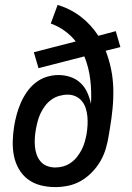

<svg xmlns="http://www.w3.org/2000/svg" viewBox="-20 -755 540 783"><path d="M205 8Q174 8 145 0.5Q116 -7 93.5 -24Q71 -41 56.5 -66.5Q42 -92 36.5 -121Q31 -150 32 -180.5Q33 -211 38 -242Q42 -266 48.5 -289.5Q55 -313 65 -336Q75 -359 90 -380.5Q105 -402 125.5 -418Q146 -434 170 -441.5Q194 -449 218 -449Q244 -449 267.5 -441Q291 -433 308.5 -416.5Q326 -400 336 -377.5Q346 -355 351 -331Q354 -382 348 -431.5Q342 -481 324 -525L137 -477L118 -542L289 -586Q270 -610 244 -629Q218 -648 187 -659L215 -735Q268 -719 310 -686.5Q352 -654 381 -609L452 -628L471 -563L411 -548Q425 -512 433 -473Q441 -434 442 -393.5Q443 -353 439 -312Q435 -271 428 -230L423 -200Q419 -174 411 -147.5Q403 -121 389 -97Q375 -73 354.5 -52Q334 -31 309.5 -17Q285 -3 258 2.5Q231 8 205 8ZM205 -72Q222 -72 238 -76.5Q254 -81 268.5 -91Q283 -101 294 -115Q305 -129 313 -144.5Q321 -160 325.5 -176Q330 -192 333 -208Q336 -226 337 -244Q338 -262 336.5 -279Q335 -296 330 -312.5Q325 -329 314.5 -342Q304 -355 289 -362Q274 -369 256 -369Q239 -369 221.5 -364Q204 -359 189.5 -348.5Q175 -338 164 -323.5Q153 -309 145.5 -293Q138 -277 133.5 -260Q129 -243 126 -226Q123 -209 122 -191.5Q121 -174 122.5 -157Q124 -140 129.5 -124.5Q135 -109 145.5 -96.5Q156 -84 172 -78Q188 -72 205 -72Z"/></svg>

Font: Iosevka Medium Oblique
Style: Regular
Weight: 500
Italic angle: -9°
Monospace: yes
Designer: Belleve Invis
Foundry: Belleve Invis
Version: Version 32.5.0; ttfautohint (v1.8.4)